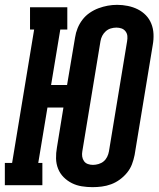

<svg xmlns="http://www.w3.org/2000/svg" viewBox="-37 -765 657 793"><path d="M345 8Q323 8 301 4.5Q279 1 260 -8.5Q241 -18 226 -33Q211 -48 203 -68Q195 -88 194.5 -110.5Q194 -133 198 -155L225 -321H159L121 -92H138V0H-17V-92H13L104 -643H87V-735H241V-643H212L174 -414H240L273 -610Q276 -630 283.5 -648.5Q291 -667 303.5 -683.5Q316 -700 333.5 -712Q351 -724 370 -731Q389 -738 408 -741.5Q427 -745 447 -745Q469 -745 491 -740.5Q513 -736 532 -726.5Q551 -717 565.5 -702Q580 -687 588 -667Q596 -647 597 -624.5Q598 -602 594 -580L519 -125Q515 -105 508 -86.5Q501 -68 488 -52Q475 -36 458 -23.5Q441 -11 422 -4Q403 3 383.5 5.5Q364 8 345 8ZM347 -84Q358 -84 370 -87.5Q382 -91 391 -98.5Q400 -106 405.5 -117Q411 -128 413 -140L488 -595Q490 -606 489 -616.5Q488 -627 481.5 -635.5Q475 -644 465 -647.5Q455 -651 444 -651Q432 -651 420.5 -647.5Q409 -644 400 -636Q391 -628 385.5 -617.5Q380 -607 378 -595L303 -140Q301 -129 302.5 -118.5Q304 -108 310 -99.5Q316 -91 326 -87.5Q336 -84 347 -84Z"/></svg>

Font: Iosevka Curly Slab SmBdExObl
Style: Regular
Weight: 600
Width: 7
Italic angle: -9°
Monospace: yes
Designer: Belleve Invis
Foundry: Belleve Invis
Version: Version 11.1.0; ttfautohint (v1.8.3)